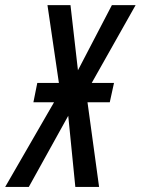

<svg xmlns="http://www.w3.org/2000/svg" viewBox="-79 -734 552 754"><path d="M-58.6 0 133.3 -332.5H52.2L67.4 -408.2H152.3L107.4 -713.9H197.8L227.1 -458L360.4 -713.9H453.6L281.2 -408.2H368.7L352.1 -332.5H264.6L310.1 0H216.8L189 -279.3L34.2 0Z"/></svg>

Font: Open Sans Condensed Medium
Style: Italic
Weight: 500
Width: 3
Italic angle: -12°
Designer: Monotype Design Team
Foundry: Monotype Imaging Inc.
Version: Version 3.000